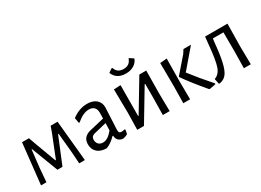

<svg xmlns="http://www.w3.org/2000/svg" viewBox="-23 -1257 2555 1877"><g transform="rotate(-30 1254.5 -318.0)"><path d="M59 0 109 -458H187L212 -388L303 -142H309L408 -391L432 -458H510L554 0H490L480 -144L460 -351H454L331 -52H274L160 -351H155L133 -157L120 0Z M845 -466Q910 -466 947.5 -434Q985 -402 985 -346Q985 -328 979 -222Q973 -116 973 -99Q973 -77 980 -68.5Q987 -60 1004 -60Q1019 -60 1038 -66L1046 -59L1038 -14Q1009 3 981 6Q950 3 931.5 -16Q913 -35 912 -68H905Q851 -13 798 7Q731 7 693.5 -26.5Q656 -60 656 -118Q656 -203 749 -225L911 -263L912 -328Q912 -367 891.5 -388Q871 -409 833 -409Q768 -409 692 -343L684 -347L674 -404Q757 -466 845 -466ZM910 -212 765 -177Q727 -166 727 -129Q727 -96 745.5 -77.5Q764 -59 795 -59Q850 -59 907 -130Z M1429 -646 1470 -618Q1454 -576 1416 -553.5Q1378 -531 1327 -531Q1222 -531 1187 -618L1227 -646H1237Q1257 -581 1329 -581Q1399 -581 1420 -646ZM1145 0 1149 -194 1145 -456 1222 -460 1220 -113H1226L1433 -458H1511L1508 -202L1511 0H1434L1437 -189V-350H1431L1221 0Z M1665 0 1668 -194 1666 -453 1743 -460 1740 -201 1742 0ZM2016 -458 1836 -248Q1924 -133 2030 -14V-5Q2014 0 1959 9L1951 5Q1830 -138 1758 -241V-248L1905 -417L1931 -458Z M2062 10 2049 -51Q2104 -70 2127.5 -136Q2151 -202 2167 -380L2175 -457L2174 -458H2428L2424 -201L2427 0H2349L2352 -194L2351 -404H2232L2227 -367Q2214 -228 2196 -150.5Q2178 -73 2151.5 -37.5Q2125 -2 2082 8Z"/></g></svg>

Font: Alegreya Sans SC
Style: Regular
Weight: 400
Designer: Juan Pablo del Peral
Foundry: Huerta Tipografica
Version: Version 2.007